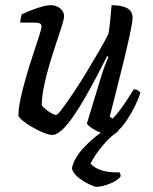

<svg xmlns="http://www.w3.org/2000/svg" viewBox="-20 -520 590 740"><path d="M183 0Q168 0 146.5 -9Q125 -18 103.5 -30.5Q82 -43 67.5 -55Q53 -67 51 -74Q51 -102 60 -143Q69 -184 82 -228.5Q95 -273 108.5 -313Q122 -353 131 -381.5Q140 -410 140 -417Q140 -427 133 -430Q126 -433 114 -433H58Q58 -442 60.5 -451.5Q63 -461 64 -465Q89 -477 122.5 -488.5Q156 -500 176 -500Q197 -500 212 -487.5Q227 -475 227 -457Q227 -448 218.5 -420.5Q210 -393 197 -354.5Q184 -316 171 -272.5Q158 -229 149.5 -187.5Q141 -146 141 -114Q151 -101 169.5 -89Q188 -77 196 -77Q202 -77 219.5 -100.5Q237 -124 262 -161Q287 -198 313 -241Q339 -284 362 -323.5Q385 -363 398 -390Q402 -412 405 -443.5Q408 -475 410 -500Q449 -500 470 -488.5Q491 -477 491 -451Q491 -436 480 -384.5Q469 -333 449 -253Q429 -173 403 -70L414 -63Q425 -73 440.5 -93.5Q456 -114 471 -137Q486 -160 496 -176Q504 -176 511 -172Q518 -168 521 -163Q515 -142 501.5 -114Q488 -86 471 -60Q454 -34 436 -17Q418 0 402 0Q388 0 368.5 -8Q349 -16 333.5 -26.5Q318 -37 315 -44L369 -222Q377 -249 385.5 -270.5Q394 -292 398 -301L393 -304Q376 -270 354.5 -229Q333 -188 310 -147.5Q287 -107 264 -73.5Q241 -40 220 -20Q199 0 183 0ZM351 200Q344 200 323 190Q302 180 282 164Q262 148 257 129Q265 90 301 51Q337 12 377 -14L437 -15Q410 3 388 27Q366 51 350.5 74Q335 97 329 111Q363 147 440 144Q442 147 444 151.5Q446 156 444 162Q428 179 399.5 189.5Q371 200 351 200Z"/></svg>

Font: Texturina
Style: Italic
Weight: 400
Italic angle: -11°
Designer: Guillermo Torres Carreño
Foundry: Omnibus-Type
Version: Version 1.002; ttfautohint (v1.8.3)